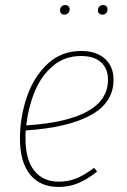

<svg xmlns="http://www.w3.org/2000/svg" viewBox="-20 -731 502 761"><path d="M82 -214Q81 -204 81 -183Q81 -98 116 -54.5Q151 -11 212 -11Q252 -11 284 -24.5Q316 -38 353 -66L365 -51Q326 -20 290 -5Q254 10 212 10Q139 10 99 -39.5Q59 -89 59 -182Q59 -264 85.5 -344Q112 -424 167 -476.5Q222 -529 302 -529Q361 -529 395.5 -498.5Q430 -468 430 -415Q430 -324 339.5 -274.5Q249 -225 82 -214ZM84 -234Q408 -255 408 -415Q408 -459 380.5 -484Q353 -509 301 -509Q236 -509 189.5 -469.5Q143 -430 117.5 -367.5Q92 -305 84 -234ZM218 -690Q218 -699 223.5 -705Q229 -711 239 -711Q246 -711 251 -706.5Q256 -702 256 -694Q256 -685 250 -679Q244 -673 235 -673Q227 -673 222.5 -677.5Q218 -682 218 -690ZM368 -690Q368 -699 373.5 -705Q379 -711 389 -711Q397 -711 401.5 -706.5Q406 -702 406 -694Q406 -685 400.5 -679Q395 -673 386 -673Q378 -673 373 -677.5Q368 -682 368 -690Z"/></svg>

Font: Fira Sans Condensed Thin
Style: Italic
Weight: 250
Width: 3
Italic angle: -8°
Designer: Carrois Corporate & Edenspiekermann AG
Foundry: Carrois Corporate GbR & Edenspiekermann AG
Version: Version 4.203